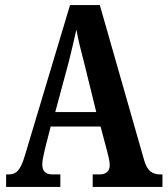

<svg xmlns="http://www.w3.org/2000/svg" viewBox="-20 -734 658 754"><path d="M4 0H217V-49H186C156 -49 146 -65 146 -89C146 -107 154 -135 157 -151L179 -237H375L401 -139C405 -124 411 -100 411 -85C411 -61 395 -49 371 -49H344V0H618V-49H610C578 -49 558 -63 546 -105L372 -714H255L78 -124C60 -62 42 -49 13 -49H4ZM197 -294 250 -491C261 -534 271 -578 280 -618C287 -578 298 -534 311 -485L358 -294Z"/></svg>

Font: Noto Serif Bengali ExtraCondensed
Style: Regular
Weight: 400
Width: 2
Designer: Juan Bruce, Universal Thirst, Indian Type Foundry and the Monotype Design Team.
Foundry: Monotype Imaging Inc.
Version: Version 2.003